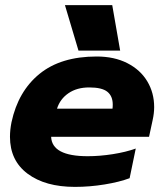

<svg xmlns="http://www.w3.org/2000/svg" viewBox="-20 -716 640 751"><path d="M234 -696H419L450 -518H287ZM19 -181Q19 -208 25 -238Q51 -359 134.5 -427Q218 -495 358 -495Q427 -495 478 -469Q529 -443 556 -398Q583 -353 583 -297Q583 -273 577 -246L563 -181H180Q183 -105 323 -105Q370 -105 421 -113Q472 -121 511 -135L487 -19Q447 -4 389 5.5Q331 15 273 15Q157 15 88 -36.5Q19 -88 19 -181ZM420 -291Q421 -297 421 -307Q421 -340 400 -357Q379 -374 329 -374Q281 -374 248 -351.5Q215 -329 203 -291Z"/></svg>

Font: Prompt Bold
Style: Bold Italic
Weight: 700
Italic angle: -12°
Designer: Katatrad Team
Foundry: CadsonDemak
Version: Version 1.000